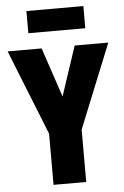

<svg xmlns="http://www.w3.org/2000/svg" viewBox="-61 -958 648 1001"><g transform="rotate(-5 263.5 -457.5)"><path d="M351 -714H527L349 -274V0H178V-268L0 -714H178L265 -455ZM414 -799H116V-915H414Z"/></g></svg>

Font: Noto Sans UI CondBlack
Style: Regular
Weight: 900
Width: 3
Designer: Monotype Design Team
Foundry: Monotype Imaging Inc.
Version: Version 1.001